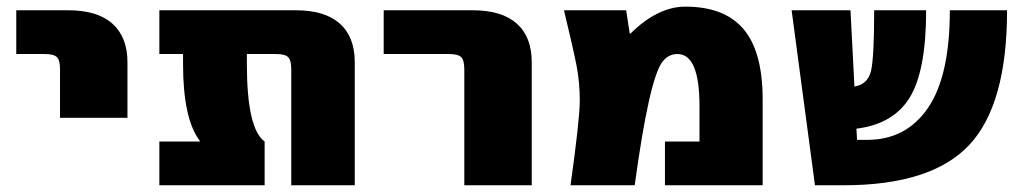

<svg xmlns="http://www.w3.org/2000/svg" viewBox="-20 -550 3032 570"><path d="M28.3 -389.6V-519.5H182.6Q269.5 -519.5 314 -479.5Q358.4 -439.5 358.4 -365.2V-200.2H158.2V-344.7Q158.2 -371.1 148.9 -380.4Q139.6 -389.6 113.3 -389.6Z M453.1 0V-129.9H573.2V-131.8Q523.4 -197.3 523.4 -360.4V-389.6H453.1V-519.5H858.4Q944.3 -519.5 988.8 -480Q1033.2 -440.4 1033.2 -365.2V0H844.7V-344.7Q844.7 -371.1 835.4 -380.4Q826.2 -389.6 799.8 -389.6H712.9V-360.4Q712.9 -168 765.6 -129.9V0Z M1119.1 -389.6V-519.5H1383.8Q1469.7 -519.5 1514.2 -480Q1558.6 -440.4 1558.6 -365.2V0H1358.4V-344.7Q1358.4 -371.1 1349.1 -380.4Q1339.8 -389.6 1313.5 -389.6Z M1654.3 -519.5H1838.9L1849.6 -450.2H1851.6Q1932.6 -530.3 2014.6 -530.3Q2130.9 -530.3 2187.5 -463.4Q2244.1 -396.5 2244.1 -254.9V0H1954.1V-129.9H2056.6V-235.4Q2056.6 -389.6 1991.2 -389.6Q1963.9 -389.6 1946.3 -366.2Q1907.2 -314.5 1864.3 0H1673.8Q1701.2 -196.3 1701.2 -251.5Q1701.2 -306.6 1691.4 -356.4Q1681.6 -406.2 1654.3 -519.5Z M2330.1 -519.5H2504.9L2516.6 -293Q2556.6 -299.8 2565.9 -339.8Q2575.2 -379.9 2575.2 -519.5H2729.5Q2729.5 -340.8 2681.2 -261.2Q2632.8 -181.6 2522.5 -168L2524.4 -134.8H2554.7Q2669.9 -134.8 2734.9 -229.5Q2799.8 -324.2 2799.8 -519.5H2969.7Q2969.7 -239.3 2857.4 -119.6Q2745.1 0 2484.4 0H2399.4Z"/></svg>

Font: GenEi M Gothic v2 Black
Style: Regular
Weight: 900
Version: Version 2.0